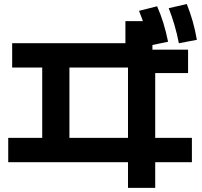

<svg xmlns="http://www.w3.org/2000/svg" viewBox="-20 -838 978 929"><path d="M599.3 -53.3H19.8V-171H184.3V-511.3H38.9V-629H586.8V-735.7H717.5V-597.7H890V-484.4H731V-171H908.5V-53.3H731V71.1H599.3ZM599.3 -171V-511.3H315.9V-171ZM652.6 -785.6 740.2 -807.6Q757.6 -768.3 770.3 -727.1Q783 -685.8 793.3 -636.2L704.3 -617.4Q694.4 -663.6 681.9 -704Q669.5 -744.3 652.6 -785.6ZM796.3 -798.4 883.8 -818.4Q900.7 -776.1 912.5 -734.6Q924.2 -693.1 932.6 -645.4L845.5 -628.7Q836.2 -676.4 824.2 -717Q812.3 -757.6 796.3 -798.4Z"/></svg>

Font: WEMIX Pretendard Variable
Style: Regular
Weight: 400
Designer: Base glyphs from Inter by Rasmus Andersson; Hangeul glyphs from Noto Sans CJK(Source Han Sans) by Jang Soo-young and Kan
Foundry: Kil Hyung-jin
Version: Version 1.000;Glyphs 3.2 (3208)